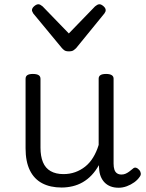

<svg xmlns="http://www.w3.org/2000/svg" viewBox="-20 -862 685 901"><path d="M269 18Q216 18 178 -2Q140 -22 120 -63Q100 -104 100 -166V-492Q100 -504 108.5 -509.5Q117 -515 134 -515Q152 -515 161 -509.5Q170 -504 170 -492V-169Q170 -129 181.5 -101Q193 -73 217.5 -59Q242 -45 278 -45Q307 -45 332.5 -54Q358 -63 379.5 -80Q401 -97 417 -123Q433 -149 443 -182V-493Q443 -504 451.5 -509.5Q460 -515 478 -515Q495 -515 504 -509.5Q513 -504 513 -493V-94Q513 -77 517 -65.5Q521 -54 529.5 -48.5Q538 -43 550 -43Q560 -43 568.5 -46.5Q577 -50 586 -56.5Q595 -63 603 -70Q610 -77 618 -75Q626 -73 634 -64Q639 -58 640.5 -49.5Q642 -41 636 -33Q626 -18 610 -6.5Q594 5 575 12Q556 19 537 19Q515 19 498.5 12.5Q482 6 470.5 -6Q459 -18 452.5 -34.5Q446 -51 445 -72L444 -87Q429 -60 410 -40Q391 -20 368.5 -7Q346 6 320.5 12Q295 18 269 18ZM447 -842Q455 -842 465.5 -833Q476 -824 476 -814Q476 -811 475 -808Q474 -805 470 -799L338 -637Q332 -631 325 -626Q318 -621 303 -621Q289 -621 282 -626Q275 -631 270 -637L136 -799Q133 -805 131.5 -808Q130 -811 130 -814Q130 -824 140.5 -833Q151 -842 160 -842Q165 -842 170 -839Q175 -836 180 -832L303 -705L426 -832Q431 -836 436 -839Q441 -842 447 -842Z"/></svg>

Font: Playwrite CL Light
Style: Regular
Weight: 300
Designer: Veronika Burian, José Scaglione
Foundry: TypeTogether
Version: Version 1.002